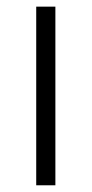

<svg xmlns="http://www.w3.org/2000/svg" viewBox="-20 -552 273 572"><path d="M145 -532.2H87.9V0H145Z"/></svg>

Font: Noto Reveo Sans
Style: Regular
Weight: 300
Designer: Monotype Design Team
Foundry: Monotype Imaging Inc.
Version: Version 2.007